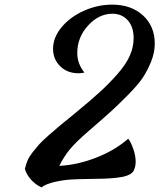

<svg xmlns="http://www.w3.org/2000/svg" viewBox="-20 -746 685 825"><path d="M645 -558.1Q645 -520.5 629.4 -481.7Q613.8 -442.9 593.8 -412.6Q573.7 -382.3 529.3 -337.4Q484.9 -292.5 454.3 -264.9Q423.8 -237.3 359.9 -182.1Q306.2 -135.7 280.3 -104.5Q254.4 -73.2 234.9 -33.2Q314.5 -37.6 394.5 -69.1Q474.6 -100.6 530.8 -149.9Q541 -138.7 552 -108.2Q563 -77.6 563 -50.8Q563 -26.9 551.8 -7.8Q542.5 2.4 525.1 8.8Q507.8 15.1 478.3 18.1Q448.7 21 427.7 21.7Q406.7 22.5 366.2 22.9Q316.4 23.4 284.7 25.4Q252.9 27.3 215.6 35.6Q178.2 43.9 158.2 59.1Q133.8 48.3 114 26.6Q94.2 4.9 86.9 -20Q91.3 -39.1 98.1 -55.7Q105 -72.3 120.1 -91.6Q135.3 -110.8 147.5 -124.8Q159.7 -138.7 188.7 -164.3Q217.8 -189.9 237.5 -206.3Q257.3 -222.7 301.8 -258.8Q367.7 -313 408.2 -349.9Q448.7 -386.7 485.1 -428.2Q521.5 -469.7 537.8 -506.8Q554.2 -543.9 554.2 -582Q554.2 -630.4 529.1 -658.7Q503.9 -687 462.9 -687Q404.8 -687 358.4 -636.2Q312 -585.4 312 -518.1Q312 -472.2 342.8 -434.1Q329.6 -431.2 316.9 -431.2Q269.5 -431.2 238.8 -461.2Q208 -491.2 208 -536.1Q208 -585.4 245.1 -629.6Q282.2 -673.8 341.1 -700Q399.9 -726.1 461.9 -726.1Q543.9 -726.1 594.5 -679.7Q645 -633.3 645 -558.1Z"/></svg>

Font: Kaushan Script
Style: Regular
Weight: 400
Designer: Pablo Impallari
Foundry: Pablo Impallari
Version: Version 1.002